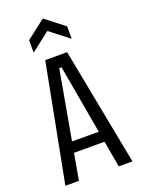

<svg xmlns="http://www.w3.org/2000/svg" viewBox="-162 -943 747 1014"><g transform="rotate(-20 211.5 -435.5)"><path d="M23 0 150 -660H273L400 0H323L218 -595H205L99 0ZM100 -148V-208H324V-148ZM106 -718V-788L213 -871L320 -788V-718L213 -801Z"/></g></svg>

Font: Bricolage Grotesque Condensed Light
Style: Regular
Weight: 300
Width: 3
Designer: Mathieu Triay
Foundry: Atelier Triay
Version: Version 1.000;gftools[0.9.30]